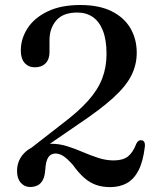

<svg xmlns="http://www.w3.org/2000/svg" viewBox="-20 -733 630 766"><path d="M113.5 -114.5 92.5 -133.5 230 -240.5Q293.5 -288.5 332 -331.8Q370.5 -375 387.8 -420Q405 -465 405 -518Q405 -574 390.5 -610.8Q376 -647.5 350 -665.2Q324 -683 288.5 -683Q231.5 -683 204.5 -651.5Q177.5 -620 177.5 -573V-525Q177.5 -496.5 161.8 -480.5Q146 -464.5 119.5 -464.5Q93.5 -464.5 78.2 -482Q63 -499.5 63 -531Q63 -578.5 89.8 -620Q116.5 -661.5 169.5 -687.2Q222.5 -713 300 -713Q375.5 -713 425.2 -688.2Q475 -663.5 500.2 -620.5Q525.5 -577.5 525.5 -522.5Q525.5 -474.5 504 -431.8Q482.5 -389 431.8 -342.8Q381 -296.5 293.5 -238ZM48 -50.5Q48 -97.5 83.2 -128.5Q118.5 -159.5 184 -159.5Q217 -159.5 248.5 -149.5Q280 -139.5 310.8 -126.2Q341.5 -113 372.2 -103Q403 -93 433.5 -93Q470.5 -93 490.5 -108.8Q510.5 -124.5 524 -160Q528 -168 533.2 -171.2Q538.5 -174.5 544.5 -173.5Q551.5 -173 555.2 -167Q559 -161 558 -148.5Q551 -89 532.8 -53.5Q514.5 -18 486 -2.2Q457.5 13.5 419 13.5Q388 13.5 362.8 4.5Q337.5 -4.5 315.2 -24.2Q293 -44 270 -76Q247 -101.5 231.8 -111Q216.5 -120.5 201.5 -120.5Q182.5 -120.5 172.5 -105.2Q162.5 -90 160.5 -54.5Q158.5 -29.5 150.8 -14.8Q143 0 130 6.5Q117 13 99.5 13Q78 13 63 -3.8Q48 -20.5 48 -50.5Z"/></svg>

Font: Fraunces 28pt
Style: Regular
Weight: 400
Version: Version 1.000;[b76b70a41]